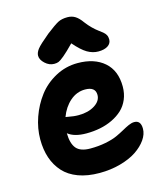

<svg xmlns="http://www.w3.org/2000/svg" viewBox="-128 -918 897 1069"><g transform="rotate(-15 320.5 -384.0)"><path d="M226.1 -594.2Q197.3 -594.2 173.6 -616Q149.9 -637.7 149.9 -661.1Q149.9 -678.7 165 -698.5Q180.2 -718.3 236.8 -765.1Q286.1 -803.2 307.9 -814.7Q329.6 -826.2 362.8 -826.2Q388.2 -826.2 407.5 -814Q426.8 -801.8 445.8 -774.9Q461.9 -753.4 479.7 -736.1Q497.6 -718.8 510.3 -709.7Q522.9 -700.7 533.9 -691.7Q544.9 -682.6 550.5 -672.1Q556.2 -661.6 556.2 -647Q556.2 -624 536.1 -610.6Q516.1 -597.2 481 -597.2Q448.7 -597.2 417.7 -615.2Q386.7 -633.3 346.2 -680.2Q307.1 -640.1 284.4 -621.3Q261.7 -602.5 251.2 -598.4Q240.7 -594.2 226.1 -594.2ZM313 58.1Q243.7 58.1 190.9 38.6Q138.2 19 105.7 -17.1Q73.2 -53.2 57.1 -101.1Q41 -148.9 41 -208Q41 -271 63.2 -334.2Q85.4 -397.5 124.5 -449Q163.6 -500.5 223.1 -532.7Q282.7 -564.9 351.1 -564.9Q447.3 -564.9 504.2 -515.4Q561 -465.8 561 -374Q561 -334 546.9 -300.5Q532.7 -267.1 508.1 -244.1Q483.4 -221.2 450 -205.1Q416.5 -189 378.4 -181.4Q340.3 -173.8 298.8 -173.8Q229 -173.8 192.9 -203.1Q193.8 -143.1 217.5 -115Q241.2 -86.9 297.9 -86.9Q345.7 -86.9 386.2 -95Q426.8 -103 452.6 -114.7Q478.5 -126.5 499.3 -138.2Q520 -149.9 538.1 -158Q556.2 -166 570.8 -166Q608.9 -166 608.9 -118.2Q608.9 -86.4 587.2 -55.2Q565.4 -23.9 527.6 1.5Q489.7 26.9 433.3 42.5Q377 58.1 313 58.1ZM353 -412.1Q305.2 -412.1 266.8 -378.7Q228.5 -345.2 209 -292Q213.9 -291.5 226.6 -289.1Q239.3 -286.6 253.4 -284.9Q267.6 -283.2 283.2 -283.2Q338.4 -283.2 375.7 -306.6Q413.1 -330.1 413.1 -365.2Q413.1 -412.1 353 -412.1Z"/></g></svg>

Font: Shantell Sans Irregular
Style: Bold
Weight: 700
Designer: Stephen Nixon, Anya Danilova, Shantell Martin
Foundry: Arrow Type
Version: Version 1.006;[9816181b4]